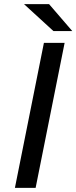

<svg xmlns="http://www.w3.org/2000/svg" viewBox="-20 -907 369 927"><path d="M52 0 192 -700H292L152 0ZM238 -757 96 -887H217L329 -757Z"/></svg>

Font: Montserrat Thin Medium
Style: Italic
Weight: 500
Italic angle: -11.3°
Version: Version 9.000